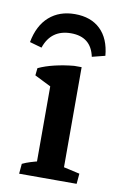

<svg xmlns="http://www.w3.org/2000/svg" viewBox="-80 -578 385 618"><g transform="rotate(10 112.5 -268.5)"><path d="M115.2 -537.1Q167.5 -537.1 198.5 -507.3Q229.5 -477.5 234.4 -421.9L191.9 -411.1Q178.7 -474.1 113.3 -474.1Q48.3 -474.1 27.3 -412.1L-12.2 -423.3Q-2 -478.5 31.2 -507.8Q64.5 -537.1 115.2 -537.1ZM76.7 -2.9V-333.5L165.5 -342.8V-2.9ZM76.7 -249.5V-312L90.8 -287.1L23.4 -320.8L25.9 -344.7Q48.8 -355.5 78.6 -362.5Q108.4 -369.6 141.1 -372.6H165.5V-294.9ZM26.9 0 29.8 -32.7Q42 -38.6 56.9 -43.2Q71.8 -47.9 89.4 -51.8L76.7 -12.2V-82H165.5V-12.2L154.8 -47.9L217.8 -33.7L214.8 0Z"/></g></svg>

Font: Markazi Text Medium
Style: Regular
Weight: 500
Designer: Borna Izadpanah (Arabic designer), Fiona Ross (Arabic design director) and Florian Runge (Latin designer)
Foundry: Borna Izadpanah and Florian Runge
Version: Version 1.001